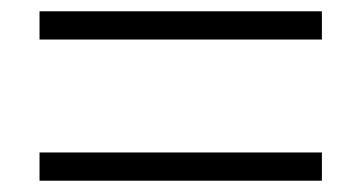

<svg xmlns="http://www.w3.org/2000/svg" viewBox="-20 -520 640 340"><path d="M550 -200V-250H50V-200ZM550 -450V-500H50V-450Z"/></svg>

Font: Millimetre
Style: Light
Weight: 200
Designer: Jérémy Landes
Version: Version 1.0